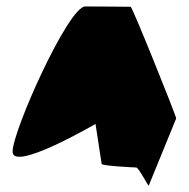

<svg xmlns="http://www.w3.org/2000/svg" viewBox="-20 -583 587 595"><path d="M19 -113C19 -49 276 -199 276 -199L295 -75C296 -69 395 -64 402 -64C410 -64 441 -2 441 -8L526 -216C526 -224 390 -562 385 -562C385 -562 296 -563 244 -563C192 -563 19 -178 19 -113Z"/></svg>

Font: Ampere
Style: SCCnd
Weight: 400
Version: Version 1